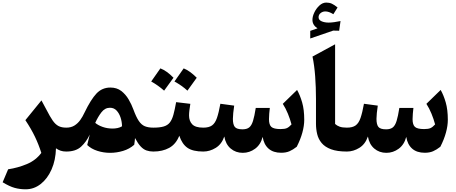

<svg xmlns="http://www.w3.org/2000/svg" viewBox="-20 -1146 3446 1452"><path d="M293.5 -386.7 331.5 -315.9Q357.9 -264.2 378.4 -234.6Q398.9 -205.1 422.4 -192.9Q445.8 -180.7 481 -180.7H481.4V0H481Q457 0 439 -6.1Q420.9 -12.2 403.3 -24.4Q400.9 65.4 369.9 135.5Q338.9 205.6 287.8 245.6Q236.8 285.6 174.3 285.6Q130.4 285.6 91.3 274.9Q52.2 264.2 0 232.4L41.5 134.3Q116.2 123 183.6 94.7Q251 66.4 292.5 10.3Q272.9 -52.2 244.4 -111.8Q215.8 -171.4 171.9 -237.3Z M814.9 -483.9Q863.3 -483.9 896.7 -458.3Q930.2 -432.6 952.6 -394.3Q975.1 -356 988.8 -317.9Q1009.8 -260.7 1029.8 -231.2Q1049.8 -201.7 1075.7 -191.2Q1101.6 -180.7 1139.6 -180.7H1140.1V0H1139.6Q1111.3 0 1088.1 -8.1Q1064.9 -16.1 1044.2 -38.1Q1023.4 -60.1 1001 -102.1Q999.5 -78.1 995.1 -51.3Q959.5 -19.5 910.9 -4.9Q862.3 9.8 813 9.8Q763.2 9.8 716.6 -5.1Q669.9 -20 639.6 -49.3L658.7 -128.4Q633.3 -73.7 593.3 -36.9Q553.2 0 481.4 0Q471.2 0 466.1 -8.1Q460.9 -16.1 460.9 -37.6V-143.1Q460.9 -164.6 466.1 -172.6Q471.2 -180.7 481.4 -180.7Q517.6 -180.7 543.2 -196.8Q568.8 -212.9 587.2 -238.8Q605.5 -264.6 619.1 -294.4Q667 -393.6 709.5 -438.7Q752 -483.9 814.9 -483.9ZM811.5 -331.1Q773.4 -331.1 746.8 -296.4Q720.2 -261.7 700.2 -216.8Q722.2 -198.2 756.8 -186Q791.5 -173.8 831.5 -173.8Q850.6 -173.8 869.1 -177.7Q887.7 -181.6 902.8 -190.9Q902.3 -225.1 891.8 -257.1Q881.3 -289.1 861.6 -310.1Q841.8 -331.1 811.5 -331.1Z M1123.5 -529.8Q1169.9 -594.2 1192.9 -628.9Q1240.7 -610.8 1292 -558.1Q1262.7 -517.1 1221.2 -460.4Q1175.3 -501 1123.5 -529.8ZM1299.3 -529.8Q1330.6 -573.2 1369.1 -628.9Q1415.5 -610.4 1467.8 -558.1Q1423.8 -496.1 1397.5 -460.4Q1355.5 -499 1299.3 -529.8ZM1140.1 0Q1129.9 0 1124.8 -8.1Q1119.6 -16.1 1119.6 -37.6V-143.1Q1119.6 -164.6 1124.8 -172.6Q1129.9 -180.7 1140.1 -180.7Q1188.5 -180.7 1218 -189.5Q1247.6 -198.2 1264.4 -219.7Q1281.2 -241.2 1291.5 -278.6Q1301.8 -315.9 1312 -373.5L1419.4 -360.8Q1415.5 -336.4 1412.6 -313.7Q1409.7 -291 1409.7 -272.5Q1409.7 -231 1433.8 -205.8Q1458 -180.7 1517.1 -180.7H1517.6V0H1517.1Q1439 0 1398.2 -27.8Q1357.4 -55.7 1335.9 -119.6Q1310.5 -55.7 1259.8 -27.8Q1209 0 1140.1 0Z M2106.4 9.3Q2046.4 9.3 2011 -22Q1975.6 -53.2 1966.3 -110.8Q1951.2 -52.2 1909.2 -21.2Q1867.2 9.8 1815.9 9.8Q1762.7 9.8 1724.6 -22.5Q1686.5 -54.7 1676.3 -113.8Q1656.7 -55.7 1611.6 -27.8Q1566.4 0 1517.6 0Q1507.3 0 1502.2 -8.1Q1497.1 -16.1 1497.1 -37.6V-143.1Q1497.1 -164.6 1502.2 -172.6Q1507.3 -180.7 1517.6 -180.7Q1560.1 -180.7 1583.5 -197.5Q1606.9 -214.4 1620.6 -253.9Q1634.3 -293.5 1646.5 -361.3L1751 -347.2Q1746.6 -318.4 1743.9 -291.5Q1741.2 -264.6 1741.2 -247.1Q1741.2 -204.1 1755.9 -186Q1770.5 -168 1814 -168Q1846.2 -168 1864.3 -182.1Q1882.3 -196.3 1893.3 -231.4Q1904.3 -266.6 1914.1 -329.6H2020.5Q2018.1 -312 2016.1 -286.9Q2014.2 -261.7 2014.2 -244.6Q2014.2 -202.1 2032.5 -186Q2050.8 -169.9 2101.6 -169.9Q2133.3 -169.9 2149.7 -177.2Q2166 -184.6 2184.6 -205.1Q2173.8 -245.6 2157.2 -286.1Q2140.6 -326.7 2118.7 -360.8L2226.6 -465.8Q2249 -426.3 2264.9 -371.6Q2280.8 -316.9 2280.8 -239.7Q2280.8 -195.3 2266.6 -143.3Q2252.4 -91.3 2224.1 -36.1Q2195.8 -13.7 2169.2 -2.2Q2142.6 9.3 2106.4 9.3Z M2514.2 -811V-208.5Q2528.3 -195.3 2548.8 -188Q2569.3 -180.7 2603 -180.7H2603.5V0H2603Q2529.3 0 2483.2 -17.3Q2437 -34.7 2412.4 -64.5Q2387.7 -94.2 2378.7 -131.8Q2369.6 -169.4 2369.6 -210V-397.9Q2369.6 -486.3 2363.5 -568.6Q2357.4 -650.9 2343.3 -718.3ZM2389.2 -1015.6Q2389.2 -995.1 2411.9 -985.1Q2434.6 -975.1 2465.3 -975.1Q2483.9 -975.1 2508.1 -978.5Q2532.2 -981.9 2555.2 -986.8L2544.9 -913.6L2500 -914.6L2326.2 -855V-912.6L2381.3 -931.6Q2363.3 -942.9 2353 -959Q2342.8 -975.1 2342.8 -996.1Q2342.8 -1021.5 2357.2 -1051.8Q2371.6 -1082 2395.5 -1104.2Q2419.4 -1126.5 2447.8 -1126.5Q2470.7 -1126.5 2489.3 -1118.2Q2507.8 -1109.9 2532.7 -1089.4L2501 -1038.6Q2467.3 -1059.6 2440.4 -1059.6Q2419.9 -1059.6 2404.5 -1047.1Q2389.2 -1034.7 2389.2 -1015.6Z M3192.4 9.3Q3132.3 9.3 3096.9 -22Q3061.5 -53.2 3052.2 -110.8Q3037.1 -52.2 2995.1 -21.2Q2953.1 9.8 2901.9 9.8Q2848.6 9.8 2810.5 -22.5Q2772.5 -54.7 2762.2 -113.8Q2742.7 -55.7 2697.5 -27.8Q2652.3 0 2603.5 0Q2593.3 0 2588.1 -8.1Q2583 -16.1 2583 -37.6V-143.1Q2583 -164.6 2588.1 -172.6Q2593.3 -180.7 2603.5 -180.7Q2646 -180.7 2669.4 -197.5Q2692.9 -214.4 2706.5 -253.9Q2720.2 -293.5 2732.4 -361.3L2836.9 -347.2Q2832.5 -318.4 2829.8 -291.5Q2827.1 -264.6 2827.1 -247.1Q2827.1 -204.1 2841.8 -186Q2856.4 -168 2899.9 -168Q2932.1 -168 2950.2 -182.1Q2968.3 -196.3 2979.2 -231.4Q2990.2 -266.6 3000 -329.6H3106.4Q3104 -312 3102.1 -286.9Q3100.1 -261.7 3100.1 -244.6Q3100.1 -202.1 3118.4 -186Q3136.7 -169.9 3187.5 -169.9Q3219.2 -169.9 3235.6 -177.2Q3252 -184.6 3270.5 -205.1Q3259.8 -245.6 3243.2 -286.1Q3226.6 -326.7 3204.6 -360.8L3312.5 -465.8Q3335 -426.3 3350.8 -371.6Q3366.7 -316.9 3366.7 -239.7Q3366.7 -195.3 3352.5 -143.3Q3338.4 -91.3 3310.1 -36.1Q3281.7 -13.7 3255.1 -2.2Q3228.5 9.3 3192.4 9.3Z"/></svg>

Font: Pinar-DS1-FD Bold
Style: Regular
Weight: 700
Designer: Amin Abedi
Version: Version 2.000